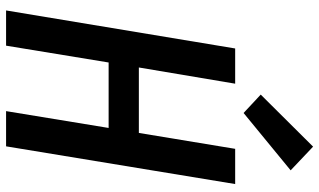

<svg xmlns="http://www.w3.org/2000/svg" viewBox="-224 -800 1025 616"><g transform="rotate(90 288.0 -492.5)"><path d="M14 0H127L181 -329H391L337 0H450L571 -735H458L407 -426H197L249 -735H136ZM343 -762 527 -913 451 -985 284 -817Z"/></g></svg>

Font: Iosevka Sparkle SmBdObl
Style: Regular
Weight: 600
Italic angle: -9°
Designer: Belleve Invis
Foundry: Belleve Invis
Version: Version 4.5.0; ttfautohint (v1.8.3)